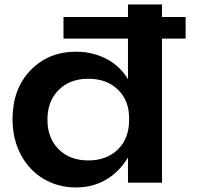

<svg xmlns="http://www.w3.org/2000/svg" viewBox="-20 -805 908 846"><path d="M259.8 -730H543.9V-785.2H693.8V-730H797.9V-634.8H693.8V0H543.9V-110.8Q504.4 -45.9 445.8 -12.5Q387.2 21 314.9 21Q235.4 21 171.6 -17.1Q107.9 -55.2 71.5 -124Q35.2 -192.9 35.2 -279.8Q35.2 -412.6 114 -494.9Q192.9 -577.1 314.9 -577.1Q388.7 -577.1 449.2 -545.4Q509.8 -513.7 543.9 -456.1V-634.8H259.8ZM369.1 -458Q287.6 -458 238.3 -408.4Q189 -358.9 189 -277.8Q189 -196.8 238.3 -147.5Q287.6 -98.1 369.1 -98.1Q450.2 -98.1 499.5 -146.7Q548.8 -195.3 548.8 -274.9V-285.2Q548.8 -362.8 499.3 -410.4Q449.7 -458 369.1 -458Z"/></svg>

Font: Mattone
Style: Regular
Weight: 400
Width: 6
Designer: Nunzio Mazzaferro
Foundry: Collletttivo
Version: Version 2.000;Glyphs 3.2 (3217)